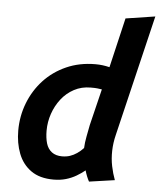

<svg xmlns="http://www.w3.org/2000/svg" viewBox="-55 -823 737 884"><g transform="rotate(5 313.5 -381.5)"><path d="M225 13Q161 13 121 -15.5Q81 -44 62.5 -92Q44 -140 44 -198Q44 -265 67.5 -325.5Q91 -386 134 -432.5Q177 -479 237.5 -506Q298 -533 372 -533Q389 -533 405 -531Q421 -529 437 -525L491 -755L627 -776L493 -216Q484 -180 483 -143Q482 -106 489 -72Q496 -38 507 -9L389 8Q383 -3 378 -15.5Q373 -28 369 -42Q352 -28 330 -15Q308 -2 282 5.5Q256 13 225 13ZM255 -97Q275 -97 291.5 -102.5Q308 -108 323.5 -118.5Q339 -129 353 -144Q354 -169 359.5 -197.5Q365 -226 370 -252L411 -420Q398 -422 389 -423Q380 -424 359 -424Q317 -424 282.5 -405.5Q248 -387 224 -356Q200 -325 187 -287Q174 -249 174 -209Q174 -175 181.5 -150Q189 -125 207.5 -111Q226 -97 255 -97Z"/></g></svg>

Font: Ubuntu Sans
Style: Bold Italic
Weight: 700
Italic angle: -13.5°
Designer: Dalton Maag Ltd
Foundry: Dalton Maag Ltd
Version: Version 1.006